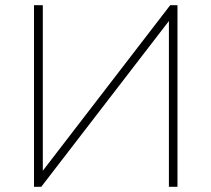

<svg xmlns="http://www.w3.org/2000/svg" viewBox="-20 -720 815 740"><path d="M664 0V-700H636L145 -62V-700H111V0H139L631 -639V0Z"/></svg>

Font: Chess Sans ExtraLight
Style: Regular
Weight: 275
Designer: Wolf Bōese
Foundry: Wolf Bōese
Version: Version 7.223;Glyphs 3.3 (3306)